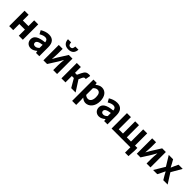

<svg xmlns="http://www.w3.org/2000/svg" viewBox="460 -2780 4943 4943"><g transform="rotate(45 2932.0 -308.5)"><path d="M79 0H226V-223H429V0H576V-560H429V-351H226V-560H79Z M872 14C936 14 992 -18 1041 -60H1045L1055 0H1175V-327C1175 -489 1102 -574 960 -574C872 -574 792 -541 726 -500L779 -403C831 -433 881 -456 933 -456C1002 -456 1026 -414 1029 -359C803 -335 706 -272 706 -152C706 -57 772 14 872 14ZM920 -101C877 -101 846 -120 846 -164C846 -214 892 -252 1029 -269V-156C993 -121 962 -101 920 -101Z M1578 -650C1708 -650 1765 -726 1769 -832H1654C1652 -769 1634 -729 1578 -729C1522 -729 1505 -769 1503 -832H1388C1391 -726 1449 -650 1578 -650ZM1325 0H1459L1623 -259C1641 -292 1671 -344 1690 -377H1694C1688 -307 1681 -233 1681 -176V0H1823V-560H1689L1525 -300C1508 -267 1477 -216 1458 -183H1455C1459 -252 1467 -327 1467 -383V-560H1325Z M1981 0H2128V-232H2201L2337 0H2497L2308 -294L2342 -372C2366 -426 2388 -434 2416 -434C2424 -434 2430 -432 2436 -430L2460 -566C2448 -572 2433 -574 2418 -574C2343 -574 2295 -553 2249 -455L2198 -347H2128V-560H1981Z M2586 215H2733V45L2728 -47C2771 -8 2818 14 2867 14C2990 14 3105 -97 3105 -289C3105 -461 3023 -574 2885 -574C2825 -574 2767 -542 2720 -502H2717L2706 -560H2586ZM2834 -107C2804 -107 2768 -118 2733 -149V-395C2771 -434 2805 -453 2843 -453C2920 -453 2954 -394 2954 -287C2954 -165 2902 -107 2834 -107Z M3354 14C3418 14 3474 -18 3523 -60H3527L3537 0H3657V-327C3657 -489 3584 -574 3442 -574C3354 -574 3274 -541 3208 -500L3261 -403C3313 -433 3363 -456 3415 -456C3484 -456 3508 -414 3511 -359C3285 -335 3188 -272 3188 -152C3188 -57 3254 14 3354 14ZM3402 -101C3359 -101 3328 -120 3328 -164C3328 -214 3374 -252 3511 -269V-156C3475 -121 3444 -101 3402 -101Z M3807 0H4491V195H4617L4630 -20V-116H4544V-560H4398V-116H4245V-560H4106V-116H3952V-560H3807Z M4725 0H4859L5023 -259C5041 -292 5071 -344 5090 -377H5094C5088 -307 5081 -233 5081 -176V0H5223V-560H5089L4925 -300C4908 -267 4877 -216 4858 -183H4855C4859 -252 4867 -327 4867 -383V-560H4725Z M5318 0H5470L5522 -103C5538 -136 5553 -169 5569 -201H5574C5592 -169 5610 -135 5628 -103L5690 0H5848L5673 -275L5837 -560H5685L5638 -461C5625 -429 5610 -397 5597 -366H5593C5576 -397 5559 -429 5543 -461L5487 -560H5329L5493 -292Z"/></g></svg>

Font: Noto Sans JP
Style: Bold
Weight: 700
Designer: Ryoko NISHIZUKA  (kana, bopomofo & ideographs); Paul D. Hunt (Latin, Greek & Cyrillic); Sandoll Communications , Soo-you
Foundry: Adobe
Version: Version 2.002;hotconv 1.0.116;makeotfexe 2.5.65601